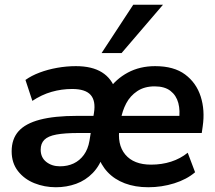

<svg xmlns="http://www.w3.org/2000/svg" viewBox="-20 -777 905 807"><path d="M215 10Q167 10 124.5 -7Q82 -24 55.5 -58Q29 -92 29 -141Q29 -193 58 -225.5Q87 -258 148 -274Q209 -290 304 -290H384L374 -218H311Q252 -218 217 -211.5Q182 -205 166.5 -189.5Q151 -174 151 -148Q151 -115 174.5 -96.5Q198 -78 232 -78Q264 -78 289.5 -90Q315 -102 332.5 -126Q350 -150 356 -185L375 -303Q383 -353 361 -378Q339 -403 283 -403Q239 -403 197 -391Q155 -379 116 -353L87 -441Q112 -459 146.5 -472Q181 -485 220.5 -492Q260 -499 299 -499Q367 -499 408.5 -473Q450 -447 466 -397H434Q467 -445 517.5 -472Q568 -499 632 -499Q711 -499 758 -464Q805 -429 823.5 -371.5Q842 -314 832 -246L828 -218H459L469 -290H750L732 -273Q738 -312 729.5 -344Q721 -376 696.5 -395Q672 -414 630 -414Q587 -414 557 -394Q527 -374 510.5 -342.5Q494 -311 488 -275L483 -244Q471 -170 506.5 -127.5Q542 -85 615 -85Q660 -85 699 -97.5Q738 -110 769 -135L800 -53Q765 -23 712.5 -6.5Q660 10 603 10Q548 10 504.5 -6.5Q461 -23 432 -54Q403 -85 390 -128H415Q400 -81 370 -50Q340 -19 300 -4.5Q260 10 215 10ZM407 -554 540 -757H665L491 -554Z"/></svg>

Font: Nunito Sans 12pt ExtraLight 12pt
Style: Bold Italic
Weight: 700
Italic angle: -9°
Version: Version 3.101;gftools[0.9.27]